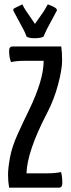

<svg xmlns="http://www.w3.org/2000/svg" viewBox="-20 -864 325 884"><path d="M197 -66Q235 -66 261 -72Q267 -52 267 -20Q267 0 251 0H22Q17 -28 17 -59Q17 -90 26 -139Q35 -188 61 -245.5Q87 -303 114 -358Q181 -496 181 -584H93Q55 -584 31 -578Q22 -598 22 -630Q22 -650 38 -650H262Q266 -624 266 -584.5Q266 -545 247.5 -475Q229 -405 196 -342Q105 -167 102 -66ZM200 -844Q242 -829 242 -818Q242 -815 240 -812L196 -730L180 -695Q166 -688 139 -688Q112 -688 102 -696Q97 -712 87 -730L43 -812Q41 -815 41 -819Q41 -823 46 -826L83 -844Q89 -830 100 -814L141 -754L183 -814Z"/></svg>

Font: Medula One
Style: Regular
Weight: 400
Designer: Luciano Vergara
Foundry: Luciano Vergara
Version: Version 1.002